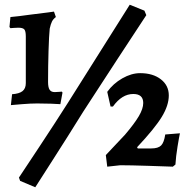

<svg xmlns="http://www.w3.org/2000/svg" viewBox="-20 -698 797 811"><path d="M183 -352Q183 -329 189.5 -319Q196 -309 211 -309Q222 -309 230 -310Q238 -311 241 -311L244 -307L235 -258Q225 -259 196 -260Q167 -261 137 -261Q109 -261 73 -258Q37 -255 26 -254L31 -300Q61 -302 75 -313Q89 -324 89 -347V-544Q89 -567 82.5 -574Q76 -581 57 -581Q46 -581 36.5 -580Q27 -579 24 -579L20 -584L24 -626Q58 -629 107 -636Q159 -642 183 -645.5Q207 -649 208 -649L216 -626Q205 -618 199.5 -607Q194 -596 190 -577Q187 -548 185 -483Q183 -418 183 -352ZM332 -227Q263 -116 205.5 -26.5Q148 63 129 93L65 66L60 52Q80 22 146.5 -78.5Q213 -179 267 -264L528 -678L590 -653L598 -634Q569 -590 478.5 -452Q388 -314 332 -227ZM585 -263Q585 -301 543 -301Q495 -301 457 -248H447L433 -310Q458 -345 496.5 -367Q535 -389 572 -389Q626 -389 659.5 -363Q693 -337 693 -295Q693 -253 663.5 -204.5Q634 -156 559 -76L562 -71H619Q648 -71 660.5 -83.5Q673 -96 678 -130L740 -135Q737 -122 730 -79.5Q723 -37 721 -3L710 6Q685 5 607 2.5Q529 0 488 0L433 6L427 -43L508 -129Q548 -176 566.5 -207.5Q585 -239 585 -263Z"/></svg>

Font: Sahitya
Style: Bold
Weight: 700
Designer: Juan Pablo del Peral
Foundry: Juan Pablo del Peral (http://www.huertatipografica.com)
Version: Version 1.001;PS 001.000;hotconv 1.0.70;makeotf.lib2.5.58329